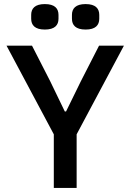

<svg xmlns="http://www.w3.org/2000/svg" viewBox="-20 -922 640 942"><path d="M356 0V-263L588 -698H466L377 -524L304 -375H298L226 -524L137 -698H12L244 -263V0ZM200 -777C249 -777 267 -799 267 -830V-849C267 -880 249 -902 200 -902C151 -902 133 -880 133 -849V-830C133 -799 151 -777 200 -777ZM400 -777C449 -777 467 -799 467 -830V-849C467 -880 449 -902 400 -902C351 -902 333 -880 333 -849V-830C333 -799 351 -777 400 -777Z"/></svg>

Font: IBM Mono Medium
Style: Regular
Weight: 500
Monospace: yes
Designer: Mike Abbink, Paul van der Laan, Pieter van Rosmalen
Foundry: Bold Monday
Version: Version 2.3